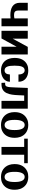

<svg xmlns="http://www.w3.org/2000/svg" viewBox="1615 -2193 588 3858"><g transform="rotate(90 1909.0 -264.0)"><path d="M36 -369C36 -232 137 -178 285 -178C308 -178 328 -180 350 -182V0H508V-528H350V-260C330 -255 310 -252 285 -252C220 -252 192 -272 192 -341V-528H36Z M599 0H753L919 -304V0H1075V-528H922L757 -225V-528H599Z M1144 -257C1144 -220 1150 -185 1160 -153C1191 -58 1268 10 1396 10C1462 10 1518 -10 1556 -38C1591 -65 1622 -107 1622 -162V-169H1476V-162C1473 -96 1442 -62 1394 -62C1318 -62 1300 -144 1300 -255V-273C1300 -382 1319 -466 1393 -466C1441 -466 1476 -419 1476 -348V-341H1622V-348C1622 -376 1617 -404 1605 -428C1573 -495 1501 -538 1395 -538C1353 -538 1316 -532 1285 -518C1196 -479 1144 -392 1144 -271Z M1642 -73 1645 0H1675C1856 0 1886 -155 1893 -341L1898 -456H2007V0H2163V-528H1747L1737 -272C1736 -234 1734 -203 1732 -177C1727 -113 1718 -73 1665 -73Z M2233 -259C2233 -220 2239 -186 2250 -153C2283 -59 2364 10 2492 10C2533 10 2570 4 2602 -10C2693 -49 2749 -135 2749 -259V-269C2749 -308 2743 -342 2732 -375C2699 -469 2619 -538 2491 -538C2450 -538 2414 -532 2382 -518C2291 -479 2233 -393 2233 -269ZM2389 -257V-271C2389 -379 2417 -466 2491 -466C2565 -466 2593 -381 2593 -271V-257C2593 -147 2566 -62 2492 -62C2416 -62 2389 -146 2389 -257Z M2767 -456H2933V0H3089V-456H3259V-528H2767Z M3277 -259C3277 -220 3283 -186 3294 -153C3327 -59 3408 10 3536 10C3577 10 3614 4 3646 -10C3737 -49 3793 -135 3793 -259V-269C3793 -308 3787 -342 3776 -375C3743 -469 3663 -538 3535 -538C3494 -538 3458 -532 3426 -518C3335 -479 3277 -393 3277 -269ZM3433 -257V-271C3433 -379 3461 -466 3535 -466C3609 -466 3637 -381 3637 -271V-257C3637 -147 3610 -62 3536 -62C3460 -62 3433 -146 3433 -257Z"/></g></svg>

Font: Aerodynamic
Style: Bd
Weight: 500
Designer: Google
Version: Version 2.000980; 2014